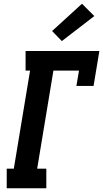

<svg xmlns="http://www.w3.org/2000/svg" viewBox="-20 -1008 552 1028"><path d="M16 0V-105H54L141 -630H117V-735H512L481 -548H389L403 -630H266L179 -105H228V0ZM311 -788 259 -842 419 -988 485 -922Z"/></svg>

Font: Iosevka Slab Extrabold Oblique
Style: Regular
Weight: 800
Italic angle: -9°
Monospace: yes
Designer: Belleve Invis
Foundry: Belleve Invis
Version: Version 11.1.1; ttfautohint (v1.8.3)